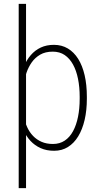

<svg xmlns="http://www.w3.org/2000/svg" viewBox="-20 -770 528 993"><path d="M114.7 -750V203.1H76.7V-750ZM429.2 -269.5V-259.3Q429.2 -199.2 417.7 -149.9Q406.2 -100.6 384.5 -64.9Q362.8 -29.3 331.5 -9.8Q300.3 9.8 259.8 9.8Q220.7 9.8 190.2 -3.9Q159.7 -17.6 137.7 -41.3Q115.7 -64.9 101.8 -96.2Q87.9 -127.4 82.5 -163.6V-350.1Q89.4 -390.6 103.3 -425Q117.2 -459.5 139.2 -484.9Q161.1 -510.3 190.9 -524.2Q220.7 -538.1 258.8 -538.1Q299.3 -538.1 330.8 -519.3Q362.3 -500.5 384.3 -465.6Q406.2 -430.7 417.7 -381.1Q429.2 -331.5 429.2 -269.5ZM392.1 -259.3V-269.5Q392.1 -319.3 383.5 -362.1Q375 -404.8 357.7 -436.3Q340.3 -467.8 314.5 -485.4Q288.6 -502.9 252.9 -502.9Q214.4 -502.9 187.7 -487.3Q161.1 -471.7 144 -447.3Q127 -422.9 117.4 -395Q107.9 -367.2 103.5 -342.3V-167.5Q108.9 -138.2 120.6 -112.3Q132.3 -86.4 151.1 -66.9Q169.9 -47.4 195.3 -36.4Q220.7 -25.4 253.9 -25.4Q288.6 -25.4 314.7 -42.7Q340.8 -60.1 357.9 -91.8Q375 -123.5 383.5 -166Q392.1 -208.5 392.1 -259.3Z"/></svg>

Font: Roboto Condensed ExtraLight
Style: Regular
Weight: 250
Designer: Christian Robertson
Foundry: Google
Version: Version 3.008; 2023